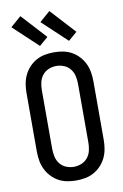

<svg xmlns="http://www.w3.org/2000/svg" viewBox="-105 -1041 711 1108"><g transform="rotate(-10 250.0 -487.0)"><path d="M250 8Q223 8 196.5 3Q170 -2 146.5 -15Q123 -28 104.5 -48Q86 -68 74.5 -92Q63 -116 58.5 -143Q54 -170 54 -196V-539Q54 -565 58.5 -592Q63 -619 74.5 -643Q86 -667 104.5 -687Q123 -707 146.5 -720Q170 -733 196.5 -738Q223 -743 250 -743Q277 -743 303.5 -738Q330 -733 353.5 -720Q377 -707 395.5 -687Q414 -667 425.5 -643Q437 -619 441.5 -592Q446 -565 446 -539V-196Q446 -170 441.5 -143Q437 -116 425.5 -92Q414 -68 395.5 -48Q377 -28 353.5 -15Q330 -2 303.5 3Q277 8 250 8ZM250 -72Q273 -72 295 -81Q317 -90 331.5 -108.5Q346 -127 351 -150Q356 -173 356 -196V-539Q356 -562 351 -585Q346 -608 331.5 -626.5Q317 -645 295 -654Q273 -663 250 -663Q227 -663 205 -654Q183 -645 168.5 -626.5Q154 -608 149 -585Q144 -562 144 -539V-196Q144 -173 149 -150Q154 -127 168.5 -108.5Q183 -90 205 -81Q227 -72 250 -72ZM348 -793 204 -928 266 -982 399 -837ZM178 -793 34 -928 96 -982 229 -837Z"/></g></svg>

Font: Iosevka SS04 Medium
Style: Regular
Weight: 500
Monospace: yes
Designer: Belleve Invis
Foundry: Belleve Invis
Version: Version 19.0.0; ttfautohint (v1.8.4)